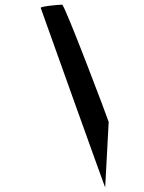

<svg xmlns="http://www.w3.org/2000/svg" viewBox="-20 -759 619 825"><path d="M155 -725C155 -725 433 54 432 46L447 -235C446 -242 258 -739 247 -739C236 -739 153 -732 155 -725Z"/></svg>

Font: Ampere
Style: SuExtIta
Weight: 400
Version: Version 1